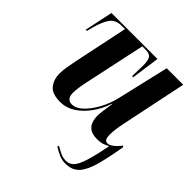

<svg xmlns="http://www.w3.org/2000/svg" viewBox="-204 -681 1054 1054"><g transform="rotate(45 323.5 -154.0)"><path d="M466 228Q441 228 419.5 219Q398 210 369 193L372 183Q394 196 414.5 205.5Q435 215 457 215Q485 215 503 195.5Q521 176 536.5 127Q552 78 569 -10Q550 0 534.5 5Q519 10 496 10Q459 10 439.5 -3Q420 -16 412.5 -37.5Q405 -59 405 -83Q405 -98 409.5 -130Q414 -162 418 -187H416Q397 -130 365 -86Q333 -42 293 -16.5Q253 9 207 9Q143 9 118.5 -23Q94 -55 94 -98Q94 -124 99.5 -154.5Q105 -185 111 -216L176 -526H153Q104 -526 82 -495.5Q60 -465 43 -402L35 -371H26L61 -536H418L395 -371H386L388 -448Q389 -495 377.5 -510.5Q366 -526 338 -526H310L237 -185Q230 -154 225.5 -125.5Q221 -97 221 -77Q221 -27 262 -27Q293 -27 324.5 -57Q356 -87 381.5 -134Q407 -181 419 -232L490 -536H618L539 -156Q532 -122 529 -98Q526 -74 526 -57Q526 -37 531.5 -25.5Q537 -14 551 -14Q567 -14 586.5 -30Q606 -46 621 -67L627 -59Q611 36 593.5 100Q576 164 547 196Q518 228 466 228Z"/></g></svg>

Font: Noto Serif Display ExtraCondensed
Style: Bold Italic
Weight: 700
Width: 2
Italic angle: -12°
Designer: Monotype Design Team
Foundry: Monotype Imaging Inc.
Version: Version 2.009